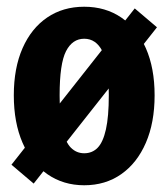

<svg xmlns="http://www.w3.org/2000/svg" viewBox="-20 -540 500 570"><path d="M230 10Q168 10 120.5 -23Q73 -56 47 -116Q21 -176 21 -257Q21 -338 47 -397Q73 -456 120 -488Q167 -520 230 -520Q293 -520 340 -488Q387 -456 413 -397Q439 -338 439 -257Q439 -176 413 -116Q387 -56 340 -23Q293 10 230 10ZM230 -85Q254 -85 270 -101.5Q286 -118 294.5 -156Q303 -194 303 -257Q303 -351 284 -388Q265 -425 230 -425Q195 -425 176 -388Q157 -351 157 -257Q157 -194 165.5 -156Q174 -118 190.5 -101.5Q207 -85 230 -85ZM80 5 14 -51 380 -515 446 -459Z"/></svg>

Font: Instrument Sans Condensed
Style: Bold
Weight: 700
Width: 3
Designer: Rodrigo Fuenzalida
Foundry: fragTYPE
Version: Version 1.000;gftools[0.9.28]